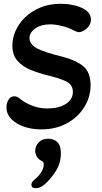

<svg xmlns="http://www.w3.org/2000/svg" viewBox="-20 -667 534 1009"><path d="M196 13Q147 13 105.5 -1.5Q64 -16 39 -42Q14 -68 14 -103Q14 -126 25 -143.5Q36 -161 55 -161Q67 -161 80 -152Q105 -130 144.5 -113.5Q184 -97 229 -97Q288 -97 325.5 -120.5Q363 -144 363 -184Q363 -222 328 -239Q293 -256 231 -271Q185 -282 142.5 -299Q100 -316 72.5 -346.5Q45 -377 45 -428Q45 -467 62 -505.5Q79 -544 112 -576Q145 -608 192 -627.5Q239 -647 298 -647Q342 -647 378.5 -637Q415 -627 436.5 -609Q458 -591 458 -565Q458 -545 447 -530Q436 -515 421 -506.5Q406 -498 395 -498Q385 -498 368 -507Q340 -522 305.5 -530.5Q271 -539 245 -539Q196 -539 165.5 -517.5Q135 -496 135 -467Q135 -435 173.5 -413.5Q212 -392 312 -368Q380 -350 418 -318.5Q456 -287 456 -219Q456 -158 423.5 -105Q391 -52 332.5 -19.5Q274 13 196 13ZM167 322Q145 322 145 303Q145 289 167 272Q186 256 198 236Q210 216 210 194Q210 188 206 184Q202 180 191 174Q178 166 171.5 152.5Q165 139 165 126Q165 101 183 81.5Q201 62 234 62Q263 62 281.5 80Q300 98 300 138Q300 190 273 232.5Q246 275 215 301Q201 314 189 318Q177 322 167 322Z"/></svg>

Font: Akaya Telivigala
Style: Regular
Weight: 400
Designer: Vaishnavi Murthy Yerkadithaya, Juan Luis Blanco Aristondo
Version: Version 1.002; ttfautohint (v1.8.3)